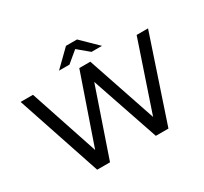

<svg xmlns="http://www.w3.org/2000/svg" viewBox="-174 -1136 1473 1386"><g transform="rotate(-30 563.0 -443.5)"><path d="M266 0 32 -700H135L350 -54H298L521 -700H613L831 -54H781L999 -700H1094L860 0H755L551 -599H578L373 0ZM385 -757 518 -887H610L743 -757H656L524 -867H604L472 -757Z"/></g></svg>

Font: MOST Montserrat Medium
Style: Regular
Weight: 500
Designer: Julieta Ulanovsky
Foundry: Julieta Ulanovsky
Version: Version 8.000;March 11, 2024;FontCreator 15.0.0.2926 64-bit